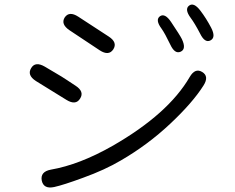

<svg xmlns="http://www.w3.org/2000/svg" viewBox="-20 -804 1040 851"><path d="M220 25Q173 35 165 -4Q158 -43 205 -52Q332 -74 478 -157Q726 -299 821 -463Q845 -504 876 -485Q908 -466 882 -425Q834 -349 734.5 -255.5Q635 -162 516 -93Q445 -51 348 -16Q261 16 220 25ZM335 -367Q316 -336 275 -361L139 -445Q99 -471 118 -502Q136 -533 178 -509L232 -477Q253 -465 274 -451L315 -424Q355 -398 335 -367ZM482 -585Q462 -555 422 -581L288 -670Q248 -697 267 -727Q287 -756 327 -730L462 -642Q502 -616 482 -585ZM781 -575Q755 -563 735 -606Q711 -656 696 -677Q667 -716 689 -732Q711 -747 738 -707Q777 -649 786 -631Q807 -587 781 -575ZM913 -625Q888 -612 867 -655Q843 -701 825 -725Q797 -763 818 -779Q839 -795 868 -757Q894 -723 916 -681Q938 -638 913 -625Z"/></svg>

Font: Resource Han Rounded KR Normal
Style: Regular
Weight: 350
Designer: Cyano Hao (round all glyphs); Ryoko NISHIZUKA 西塚涼子 (kana, bopomofo & ideographs); Paul D. Hunt (Latin, Greek & Cyrillic)
Foundry: Cyano Hao
Version: 0.990